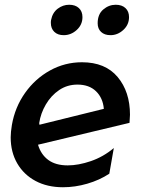

<svg xmlns="http://www.w3.org/2000/svg" viewBox="-20 -775 599 808"><path d="M265 -79Q214 -79 183 -102Q152 -125 140 -166L525 -258Q527 -282 527 -292Q527 -389 475 -451Q423 -513 325 -513Q253 -513 190.5 -478.5Q128 -444 85.5 -384Q43 -324 30 -249Q25 -219 25 -197Q25 -135 52.5 -87.5Q80 -40 129.5 -13.5Q179 13 245 13Q296 13 347.5 -2Q399 -17 440 -44L459 -152Q415 -115 362.5 -97Q310 -79 265 -79ZM306 -419Q355 -419 384 -391Q413 -363 417 -317L146 -250L145 -257Q151 -298 173 -335.5Q195 -373 229 -396Q263 -419 306 -419ZM195 -691Q194 -687 194 -679Q194 -655 208.5 -641Q223 -627 248 -627Q279 -627 303 -649Q327 -671 327 -703Q327 -727 312 -741Q297 -755 271 -755Q245 -755 223 -738.5Q201 -722 195 -691ZM391 -677Q391 -654 405.5 -640.5Q420 -627 445 -627Q475 -627 499 -649Q523 -671 523 -703Q523 -727 508 -741Q493 -755 467 -755Q438 -755 414.5 -735Q391 -715 391 -677Z"/></svg>

Font: Geom Medium
Style: Italic
Weight: 500
Italic angle: -10°
Version: Version 1.102